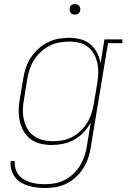

<svg xmlns="http://www.w3.org/2000/svg" viewBox="-20 -717 640 960"><path d="M207 223Q185 223 163.5 220.5Q142 218 122 212Q102 206 84 195Q66 184 54 167.5Q42 151 36.5 130Q31 109 34 88H54Q52 106 57 124.5Q62 143 73 157Q84 171 99.5 180Q115 189 132.5 194.5Q150 200 169 202Q188 204 207 204Q232 204 257 199Q282 194 305 182Q328 170 347.5 151.5Q367 133 380.5 110.5Q394 88 402 64Q410 40 414 15L434 -105Q419 -78 398 -55.5Q377 -33 351 -18.5Q325 -4 296 2Q267 8 239 8Q210 8 182.5 1.5Q155 -5 133.5 -21Q112 -37 98.5 -60.5Q85 -84 79 -110.5Q73 -137 73.5 -166Q74 -195 79 -223L96 -323Q100 -350 109 -377Q118 -404 133.5 -428Q149 -452 171 -472Q193 -492 218.5 -505Q244 -518 271.5 -523Q299 -528 326 -528Q356 -528 383.5 -520.5Q411 -513 432 -495.5Q453 -478 465.5 -453Q478 -428 483 -400L502 -520H592V-501H520L434 18Q430 45 421.5 71.5Q413 98 397.5 122.5Q382 147 361 167Q340 187 314.5 200Q289 213 261.5 218Q234 223 207 223ZM245 -11Q269 -11 294 -15.5Q319 -20 342 -32.5Q365 -45 384 -63.5Q403 -82 416.5 -104Q430 -126 437.5 -150.5Q445 -175 449 -199L466 -299Q470 -324 471 -350Q472 -376 467 -400Q462 -424 450.5 -445.5Q439 -467 420 -482Q401 -497 377 -503Q353 -509 327 -509Q301 -509 276 -504.5Q251 -500 227.5 -488Q204 -476 184 -457.5Q164 -439 150 -416.5Q136 -394 128 -369.5Q120 -345 116 -320L100 -220Q95 -194 94.5 -168Q94 -142 99.5 -118Q105 -94 117.5 -72.5Q130 -51 150 -37Q170 -23 194.5 -17Q219 -11 245 -11ZM355 -644Q348 -644 342.5 -646Q337 -648 333.5 -653Q330 -658 329 -664Q328 -670 329 -676Q329 -681 331.5 -685Q334 -689 337.5 -691.5Q341 -694 345.5 -695.5Q350 -697 355 -697Q361 -697 367 -694.5Q373 -692 376.5 -687Q380 -682 381 -676Q382 -670 381 -664Q380 -659 377.5 -655Q375 -651 371.5 -648.5Q368 -646 363.5 -645Q359 -644 355 -644Z"/></svg>

Font: Iosevka Etoile Thin Oblique
Style: Regular
Weight: 100
Italic angle: -9°
Designer: Belleve Invis
Foundry: Belleve Invis
Version: Version 15.5.2; ttfautohint (v1.8.4)